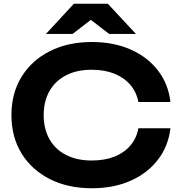

<svg xmlns="http://www.w3.org/2000/svg" viewBox="-20 -989 963 1024"><path d="M889 -305Q878 -210 822.5 -137.5Q767 -65 676.5 -25Q586 15 470 15Q342 15 245.5 -34Q149 -83 95 -170.5Q41 -258 41 -375Q41 -492 95 -579.5Q149 -667 245.5 -716Q342 -765 470 -765Q586 -765 676.5 -725Q767 -685 822.5 -613Q878 -541 889 -445H718Q708 -498 675 -536.5Q642 -575 590 -596Q538 -617 469 -617Q390 -617 332.5 -587.5Q275 -558 244 -503.5Q213 -449 213 -375Q213 -301 244 -246.5Q275 -192 332.5 -162.5Q390 -133 469 -133Q538 -133 590 -153.5Q642 -174 675 -212.5Q708 -251 718 -305ZM374 -969H555L705 -808H562L427 -912H502L367 -808H225Z"/></svg>

Font: Unbounded Medium
Style: Regular
Weight: 500
Designer: Luke Prowse, Jean-Baptiste Morizot, Fátima Lázaro, Florian Runge
Foundry: NaN
Version: Version 1.700